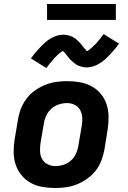

<svg xmlns="http://www.w3.org/2000/svg" viewBox="-20 -935 640 963"><path d="M257 8Q224 8 192.5 2.5Q161 -3 134.5 -17.5Q108 -32 88.5 -55.5Q69 -79 59 -108Q49 -137 48.5 -169.5Q48 -202 53 -234L70 -334Q74 -361 84.5 -388.5Q95 -416 112.5 -439.5Q130 -463 154.5 -480.5Q179 -498 206 -509Q233 -520 261 -524Q289 -528 316 -528Q349 -528 380.5 -522.5Q412 -517 439 -502.5Q466 -488 485.5 -464.5Q505 -441 514.5 -412Q524 -383 524.5 -350.5Q525 -318 520 -286L504 -186Q499 -159 489 -131.5Q479 -104 461 -80.5Q443 -57 418.5 -39.5Q394 -22 367.5 -11Q341 0 312.5 4Q284 8 257 8ZM257 -102Q278 -102 298.5 -108.5Q319 -115 335.5 -129.5Q352 -144 361 -164Q370 -184 373 -204L390 -304Q394 -325 392.5 -345.5Q391 -366 382 -383Q373 -400 355 -409Q337 -418 317 -418Q296 -418 275.5 -411.5Q255 -405 238.5 -390.5Q222 -376 212.5 -356Q203 -336 200 -316L183 -216Q180 -195 181 -174.5Q182 -154 191.5 -137Q201 -120 219 -111Q237 -102 257 -102ZM212 -594 135 -642Q148 -660 160.5 -674.5Q173 -689 184.5 -701Q196 -713 207.5 -723Q219 -733 234 -742Q249 -751 265 -756Q281 -761 298 -761Q303 -761 308 -760.5Q313 -760 317.5 -759Q322 -758 327 -756.5Q332 -755 336.5 -753.5Q341 -752 345 -749.5Q349 -747 353 -744.5Q357 -742 361 -739Q365 -736 368.5 -732.5Q372 -729 375.5 -725.5Q379 -722 382 -719Q385 -716 387.5 -712.5Q390 -709 392.5 -706Q395 -703 399 -698Q403 -693 406 -689.5Q409 -686 412.5 -682.5Q416 -679 416 -678Q416 -677 415 -677Q415 -678 419 -680Q423 -682 426 -684Q429 -686 432.5 -689.5Q436 -693 438 -694.5Q440 -696 442.5 -698Q445 -700 446.5 -702Q448 -704 450.5 -706Q453 -708 455.5 -710.5Q458 -713 460.5 -715.5Q463 -718 465.5 -721Q468 -724 470.5 -727Q473 -730 476 -733.5Q479 -737 482 -740.5Q485 -744 487.5 -748Q490 -752 493.5 -756Q497 -760 500 -764L577 -716Q564 -698 551.5 -683.5Q539 -669 528 -657.5Q517 -646 505 -635.5Q493 -625 478 -616Q463 -607 447.5 -602Q432 -597 415 -597Q410 -597 405 -597.5Q400 -598 395 -599Q390 -600 385.5 -601.5Q381 -603 376 -604.5Q371 -606 367 -608.5Q363 -611 359.5 -613.5Q356 -616 352 -619Q348 -622 344 -625.5Q340 -629 336.5 -632.5Q333 -636 330 -639Q327 -642 324.5 -645.5Q322 -649 319.5 -652Q317 -655 313 -660Q309 -665 306 -668.5Q303 -672 299.5 -675.5Q296 -679 296 -680Q296 -681 297 -681Q297 -680 293.5 -678Q290 -676 286.5 -674Q283 -672 279.5 -669Q276 -666 274 -664Q272 -662 270 -660.5Q268 -659 266 -656.5Q264 -654 261.5 -652Q259 -650 256.5 -647.5Q254 -645 252 -642.5Q250 -640 247.5 -637Q245 -634 242.5 -631Q240 -628 237 -624.5Q234 -621 230.5 -617.5Q227 -614 224.5 -610Q222 -606 219 -602Q216 -598 212 -594ZM561 -835H216V-915H561Z"/></svg>

Font: Iosevka Aile Extrabold Oblique
Style: Regular
Weight: 800
Italic angle: -9°
Designer: Belleve Invis
Foundry: Belleve Invis
Version: Version 31.1.0; ttfautohint (v1.8.4)